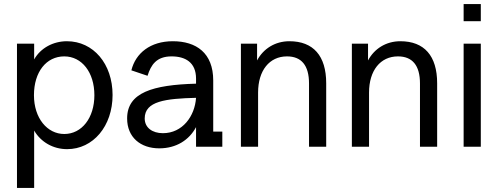

<svg xmlns="http://www.w3.org/2000/svg" viewBox="-20 -726 2467 950"><path d="M311 -522C244 -522 181 -489 149 -432V-510H64V204H149V-80C182 -23 243 12 312 12C441 12 537 -102 537 -256C537 -410 442 -522 311 -522ZM298 -63C214 -63 148 -141 148 -255C148 -370 209 -447 298 -447C385 -447 447 -368 447 -255C447 -143 385 -63 298 -63Z M1035 -328C1035 -464 951 -522 835 -522C724 -522 651 -463 630 -378L710 -351C727 -405 754 -447 829 -447C896 -447 950 -418 950 -337V-312C735 -306 609 -268 609 -140C609 -47 675 8 768 8C852 8 916 -33 950 -97V0H1080V-75H1035ZM1412 -522C1341 -522 1283 -485 1252 -427V-510H1172V0H1257V-268C1257 -377 1313 -447 1400 -447C1471 -447 1509 -403 1509 -313V0H1594V-314C1594 -450 1530 -522 1412 -522ZM786 -67C734 -67 696 -94 696 -140C696 -226 800 -238 950 -242C944 -151 883 -67 786 -67Z M1961 -522C1890 -522 1832 -485 1801 -427V-510H1721V0H1806V-268C1806 -377 1862 -447 1949 -447C2020 -447 2058 -403 2058 -313V0H2143V-314C2143 -450 2079 -522 1961 -522Z M2274 -621H2359V-706H2274ZM2274 -510V0H2359V-510Z"/></svg>

Font: Alpha Lyrae Medium
Style: Regular
Weight: 500
Designer: Nikolay Petroussenko, Plamen Motev
Foundry: Fontfabric LLC
Version: Version 1.000;hotconv 1.0.109;makeotfexe 2.5.65596